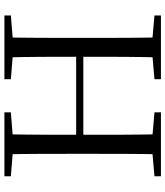

<svg xmlns="http://www.w3.org/2000/svg" viewBox="42 -810 768 893"><g transform="rotate(-90 426.5 -364.0)"><path d="M52.8 0H349.9V-30.1L210.4 -42.1H189.7L52.8 -30.1ZM154.9 0H248.1C245.7 -111.5 245.7 -223.9 245.7 -367.4V-391.1C245.7 -504.5 245.7 -617.8 248.1 -728H154.9C157.1 -616.6 157.1 -504.3 157.1 -391.1V-336.8C157.1 -223.3 157.1 -110.8 154.9 0ZM201.8 -361H653.2V-394.3H201.8ZM504.1 0H800.6V-30.1L663.9 -42.1H642.6L504.1 -30.1ZM605.3 0H698.6C696.3 -111.5 696.3 -223.9 696.3 -336.8V-391.1C696.3 -504.5 696.3 -617.8 698.6 -728H605.3C608.5 -616.6 608.5 -504.3 608.5 -391.1V-367.4C608.5 -223.3 608.5 -110.8 605.3 0ZM52.8 -698 189.7 -686.9H210.4L349.9 -698V-728H52.8ZM504.1 -698 642.6 -686.9H663.9L800.6 -698V-728H504.1Z"/></g></svg>

Font: Source Han Serif CN VF
Style: Regular
Weight: 250
Designer: Ryoko NISHIZUKA 西塚涼子 (kana & ideographs); Frank Grießhammer (Latin, Greek & Cyrillic); Wenlong ZHANG 张文龙 (bopomofo); San
Foundry: Adobe
Version: Version 2.002;hotconv 1.1.0;makeotfexe 2.6.0